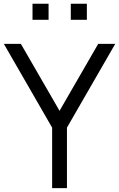

<svg xmlns="http://www.w3.org/2000/svg" viewBox="-20 -978 619 998"><path d="M232.5 -958.5V-875H149V-958.5ZM431.5 -958.5V-875H348V-958.5ZM579 -750 328 -314.5V0H251V-314.5L0 -750H88.5L289.5 -402L490.5 -750Z"/></svg>

Font: Russisch Sans
Style: Regular
Weight: 400
Designer: Michael Sharanda (font) & Cristiano Sobral (main changes)
Foundry: Michael Sharanda
Version: Version 2.00;October 25, 2020;FontCreator 13.0.0.2681 64-bit